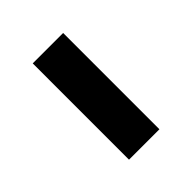

<svg xmlns="http://www.w3.org/2000/svg" viewBox="5 -526 471 471"><g transform="rotate(45 240.5 -290.5)"><path d="M74.2 -237.3V-342.8H408.2V-237.3Z"/></g></svg>

Font: Mgen+ 1c bold
Style: Bold
Weight: 700
Designer: [Source Han Sans]
Ryoko NISHIZUKA  (kana & ideographs); Paul D. Hunt (Latin, Greek & Cyrillic); Wenlong ZHANG  (bopomofo
Version: Version 1.059.20150602